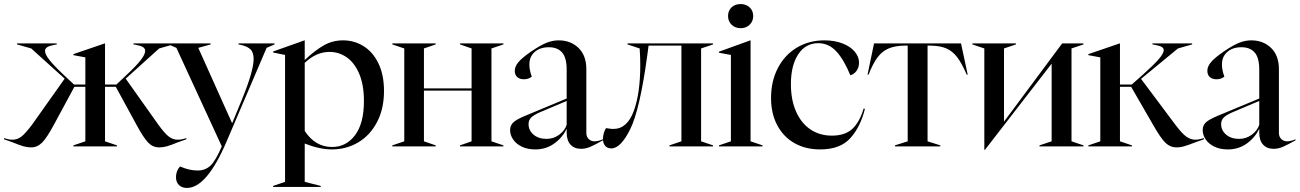

<svg xmlns="http://www.w3.org/2000/svg" viewBox="-44 -722 6410 947"><path d="M629 -107 527 -294H474V-25L533 -5V0H318V-5L377 -25V-294H323L222 -107Q187 -42 163.5 -18.5Q140 5 109 5Q91 5 71.5 -0.5Q52 -6 18 -20L-24 -35V-41Q-21 -40 -9 -36.5Q3 -33 18 -33Q41 -33 61 -48Q81 -63 114 -107L275 -334L110 -483L40 -503V-508H236V-503L225 -501Q202 -497 190 -490Q178 -483 178 -471Q178 -454 200 -426Q222 -398 271 -352L321 -305H377V-439L318 -450V-455L473 -508H474V-305H530L580 -352Q629 -398 650.5 -426Q672 -454 672 -471Q672 -483 660.5 -490Q649 -497 626 -501L614 -503V-508H811V-503L741 -483L576 -334L737 -107Q769 -63 789 -48Q809 -33 832 -33Q848 -33 860 -36.5Q872 -40 875 -41V-35L833 -20Q799 -6 779.5 -0.5Q760 5 741 5Q710 5 687 -18.5Q664 -42 629 -107Z M824 152Q824 121 844 99Q889 119 931 119Q969 119 994.5 94.5Q1020 70 1050 0L826 -486L787 -503V-508H995V-503L934 -486L1101 -114L1148 -228Q1207 -372 1207 -431Q1207 -464 1191 -479Q1175 -494 1142 -501L1132 -503V-508H1310V-503L1271 -486L1074 -25Q976 205 878 205Q853 205 838.5 190.5Q824 176 824 152Z M1303 195 1362 175V-451L1303 -463V-468L1458 -523H1459V-426Q1509 -473 1552.5 -498Q1596 -523 1648 -523Q1703 -523 1749 -494.5Q1795 -466 1822.5 -409.5Q1850 -353 1850 -273Q1850 -185 1815.5 -119.5Q1781 -54 1722.5 -19.5Q1664 15 1593 15Q1533 15 1459 -14V175L1538 195V200H1303ZM1459 -76Q1511 3 1594 3Q1663 3 1707 -55Q1751 -113 1751 -224Q1751 -303 1728 -357.5Q1705 -412 1666.5 -439Q1628 -466 1581 -466Q1516 -466 1459 -412Z M1891 -5 1950 -25V-483L1891 -503V-508H2105V-503L2047 -483V-286H2282V-483L2225 -503V-508H2439V-503L2380 -483V-25L2439 -5V0H2225V-5L2282 -25V-275H2047V-25L2105 -5V0H1891Z M2472 -80Q2472 -103 2487.5 -118Q2503 -133 2549 -152L2751 -236V-379Q2751 -437 2728.5 -463Q2706 -489 2663 -489Q2620 -489 2593.5 -466Q2567 -443 2567 -404Q2567 -376 2579 -344Q2563 -331 2540 -331Q2519 -331 2507 -342Q2495 -353 2495 -373Q2495 -394 2513 -415.5Q2531 -437 2576 -468Q2620 -498 2650.5 -510.5Q2681 -523 2711 -523Q2771 -523 2809.5 -485.5Q2848 -448 2848 -381V-66Q2848 -48 2859.5 -36.5Q2871 -25 2888 -25Q2907 -25 2930 -35V-30Q2891 -8 2868 2Q2845 12 2822 12Q2789 12 2770 -8.5Q2751 -29 2751 -68V-87Q2730 -43 2689.5 -14Q2649 15 2596 15Q2558 15 2530 1.5Q2502 -12 2487 -34Q2472 -56 2472 -80ZM2652 -37Q2686 -37 2713.5 -57Q2741 -77 2751 -106V-224L2623 -170Q2588 -155 2575.5 -142Q2563 -129 2563 -110Q2563 -79 2587.5 -58Q2612 -37 2652 -37Z M2930 -37Q2930 -52 2934.5 -66.5Q2939 -81 2945 -90Q2948 -90 2959.5 -88Q2971 -86 2981 -86Q3049 -86 3081.5 -173.5Q3114 -261 3114 -401Q3114 -444 3111 -483L3051 -503V-508H3473V-503L3414 -483V-25L3473 -5V0H3258V-5L3317 -25V-497H3155L3148 -445Q3112 -182 3065 -86Q3018 10 2971 10Q2952 10 2941 -2.5Q2930 -15 2930 -37Z M3502 -5 3561 -25V-451L3502 -462V-467L3657 -523H3658V-25L3717 -5V0H3502ZM3547 -643Q3547 -669 3564 -685.5Q3581 -702 3609 -702Q3636 -702 3653.5 -685.5Q3671 -669 3671 -643Q3671 -617 3653.5 -600Q3636 -583 3609 -583Q3582 -583 3564.5 -600Q3547 -617 3547 -643Z M3759 -239Q3759 -322 3793 -387Q3827 -452 3887 -487.5Q3947 -523 4022 -523Q4072 -523 4111 -508Q4150 -493 4171.5 -467.5Q4193 -442 4193 -413Q4193 -388 4179.5 -371Q4166 -354 4150 -351Q4118 -429 4080.5 -469Q4043 -509 3992 -509Q3929 -509 3893 -454Q3857 -399 3857 -307Q3857 -229 3882.5 -171.5Q3908 -114 3953.5 -83.5Q3999 -53 4059 -53Q4123 -53 4159 -85.5Q4195 -118 4216 -187L4222 -185Q4200 -96 4150 -40.5Q4100 15 4001 15Q3929 15 3874.5 -16Q3820 -47 3789.5 -104.5Q3759 -162 3759 -239Z M4370 -5 4433 -25V-497H4416Q4370 -496 4339 -483Q4308 -470 4285 -440Q4262 -410 4240 -354H4235L4267 -508H4696L4729 -354H4724Q4700 -410 4677 -440Q4654 -470 4624 -483Q4594 -496 4548 -497H4531V-25L4594 -5V0H4370Z M4811 -483 4752 -503V-508H4967V-503L4908 -483V-122L5195 -508H5300V-503L5241 -483V-25L5300 -5V0H5083V-5L5143 -25V-408L4814 17H4811Z M5643 -107 5535 -294H5480V-25L5539 -5V0H5324V-5L5383 -25V-439L5324 -450V-455L5479 -508H5480V-305H5538L5590 -351Q5646 -401 5671 -430Q5696 -459 5696 -474Q5696 -485 5685 -491Q5674 -497 5651 -501L5640 -503V-508H5836V-503L5766 -483L5584 -333L5753 -107Q5787 -62 5808 -47.5Q5829 -33 5852 -33Q5865 -33 5877.5 -36.5Q5890 -40 5894 -41V-35L5852 -20Q5818 -7 5798 -1Q5778 5 5758 5Q5728 5 5704.5 -17.5Q5681 -40 5643 -107Z M5888 -80Q5888 -103 5903.5 -118Q5919 -133 5965 -152L6167 -236V-379Q6167 -437 6144.5 -463Q6122 -489 6079 -489Q6036 -489 6009.5 -466Q5983 -443 5983 -404Q5983 -376 5995 -344Q5979 -331 5956 -331Q5935 -331 5923 -342Q5911 -353 5911 -373Q5911 -394 5929 -415.5Q5947 -437 5992 -468Q6036 -498 6066.5 -510.5Q6097 -523 6127 -523Q6187 -523 6225.5 -485.5Q6264 -448 6264 -381V-66Q6264 -48 6275.5 -36.5Q6287 -25 6304 -25Q6323 -25 6346 -35V-30Q6307 -8 6284 2Q6261 12 6238 12Q6205 12 6186 -8.5Q6167 -29 6167 -68V-87Q6146 -43 6105.5 -14Q6065 15 6012 15Q5974 15 5946 1.5Q5918 -12 5903 -34Q5888 -56 5888 -80ZM6068 -37Q6102 -37 6129.5 -57Q6157 -77 6167 -106V-224L6039 -170Q6004 -155 5991.5 -142Q5979 -129 5979 -110Q5979 -79 6003.5 -58Q6028 -37 6068 -37Z"/></svg>

Font: Nyght Serif
Style: Regular
Weight: 400
Designer: Maksym Kobuzan
Version: Version 0.410